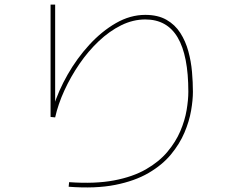

<svg xmlns="http://www.w3.org/2000/svg" viewBox="-20 -784 1040 839"><path d="M280 32 282 12Q395 20 477.5 4.5Q560 -11 617.5 -44Q675 -77 711.5 -120.5Q748 -164 768 -211Q788 -258 795.5 -303Q803 -348 803 -383Q803 -541 756.5 -620Q710 -699 615 -699Q561 -699 509.5 -673.5Q458 -648 411.5 -604Q365 -560 327 -504.5Q289 -449 261.5 -389Q234 -329 221 -271L201 -273V-764H221V-316H213Q235 -387 275.5 -458Q316 -529 370 -588Q424 -647 486.5 -683Q549 -719 615 -719Q670 -719 707.5 -697.5Q745 -676 768 -640Q791 -604 803 -560Q815 -516 819 -470Q823 -424 823 -383Q823 -347 815 -300.5Q807 -254 786 -204.5Q765 -155 727 -109Q689 -63 629 -28Q569 7 483 24Q397 41 280 32Z"/></svg>

Font: Murecho Thin
Style: Regular
Weight: 100
Designer: Neil Summerour
Foundry: Positype
Version: Version 1.010